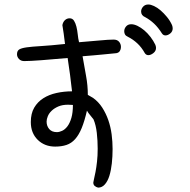

<svg xmlns="http://www.w3.org/2000/svg" viewBox="-20 -646 845 855"><path d="M87.9 -374Q73.2 -374 64.5 -383.3Q55.7 -392.6 55.7 -404.3Q55.7 -418.9 64.9 -425.3Q74.2 -431.6 98.1 -435.1Q122.1 -438.5 163.6 -440.9Q205.1 -443.4 269.5 -450.2Q263.7 -500 257.8 -534.2Q260.7 -548.8 269.5 -556.6Q278.3 -564.5 290 -564.5Q302.7 -564.5 309.6 -553.7Q316.4 -543 320.3 -527.3Q324.2 -511.7 326.2 -492.7Q328.1 -473.6 332 -458Q382.8 -461.9 423.3 -465.8Q463.9 -469.7 486.3 -469.7Q502 -469.7 510.3 -460Q518.6 -450.2 518.6 -436.5Q518.6 -426.8 513.7 -418.9Q508.8 -411.1 498 -409.2L437.5 -403.3Q418 -401.4 395 -399.4Q372.1 -397.5 347.7 -395.5Q355.5 -349.6 363.3 -307.6Q371.1 -265.6 371.1 -223.6L394.5 -210Q418.9 -192.4 435.5 -166.5Q452.1 -140.6 462.4 -110.8Q472.7 -81.1 477.1 -47.9Q481.4 -14.6 481.4 17.6Q481.4 50.8 478 81.5Q474.6 112.3 467.3 136.2Q460 160.2 447.3 174.8Q434.6 189.5 417 189.5Q408.2 187.5 401.9 182.1Q395.5 176.8 395.5 167Q395.5 165 398.4 152.3Q401.4 139.6 405.3 119.6Q409.2 99.6 412.1 73.2Q415 46.9 415 16.6Q415 -19.5 411.1 -54.2Q407.2 -88.9 396.5 -114.3L381.8 -132.8Q377.9 -137.7 374 -142.6Q370.1 -147.5 367.2 -153.3Q356.4 -106.4 343.8 -75.7Q331.1 -44.9 314.5 -26.4Q297.9 -7.8 275.9 -0.5Q253.9 6.8 225.6 6.8Q178.7 6.8 147.9 -23.4Q117.2 -53.7 117.2 -102.5Q117.2 -140.6 132.3 -166.5Q147.5 -192.4 172.9 -208.5Q198.2 -224.6 231.4 -231.9Q264.6 -239.3 300.8 -239.3Q298.8 -256.8 296.4 -275.4Q293.9 -293.9 292 -312.5L281.2 -387.7Q216.8 -381.8 164.6 -377.9Q112.3 -374 87.9 -374ZM304.7 -178.7Q298.8 -178.7 293.5 -179.2Q288.1 -179.7 283.2 -179.7Q257.8 -179.7 239.7 -171.9Q221.7 -164.1 210 -152.8Q198.2 -141.6 192.9 -128.4Q187.5 -115.2 187.5 -104.5Q187.5 -85 199.2 -71.3Q210.9 -57.6 233.4 -57.6Q244.1 -57.6 256.8 -63.5Q269.5 -69.3 280.3 -83.5Q291 -97.7 297.9 -121.1Q304.7 -144.5 304.7 -178.7ZM550.8 -481.4Q540 -486.3 536.6 -492.7Q533.2 -499 533.2 -506.8Q533.2 -518.6 541.5 -528.3Q549.8 -538.1 564.5 -538.1Q577.1 -538.1 592.3 -530.8Q607.4 -523.4 622.1 -511.2Q636.7 -499 649.9 -481.9Q663.1 -464.8 671.9 -446.3Q674.8 -438.5 674.8 -432.6Q674.8 -418.9 663.1 -409.7Q651.4 -400.4 640.6 -400.4Q630.9 -400.4 625 -409.2Q610.4 -435.5 591.3 -453.1Q572.3 -470.7 550.8 -481.4ZM627 -569.3Q608.4 -577.1 608.4 -594.7Q608.4 -606.4 617.2 -616.2Q626 -626 640.6 -626Q651.4 -626 666 -619.1Q680.7 -612.3 695.3 -599.6Q710 -586.9 723.6 -570.3Q737.3 -553.7 746.1 -534.2Q749 -526.4 749 -519.5Q749 -505.9 738.3 -497.1Q727.5 -488.3 716.8 -488.3Q707 -488.3 701.2 -497.1Q684.6 -523.4 666.5 -540.5Q648.4 -557.6 627 -569.3Z"/></svg>

Font: Hi Melody
Style: Regular
Weight: 400
Designer: YoonDesign Inc.
Foundry: YoonDesign Inc.
Version: Version 3.00